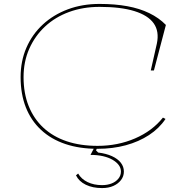

<svg xmlns="http://www.w3.org/2000/svg" viewBox="-20 -743 950 978"><path d="M823 -137Q791 -89 739 -55Q687 -21 620.5 -3Q554 15 477 15Q385 15 312.5 -9.5Q240 -34 189 -81.5Q138 -129 111.5 -196.5Q85 -264 85 -350Q85 -432 114.5 -500Q144 -568 198 -618Q252 -668 325.5 -695.5Q399 -723 487 -723Q565 -723 628 -711.5Q691 -700 740.5 -676Q790 -652 825 -616L764 -384H748L779 -521Q792 -583 763 -624Q734 -665 664.5 -686.5Q595 -708 487 -708Q403 -708 332 -682Q261 -656 209.5 -608Q158 -560 129 -494.5Q100 -429 100 -350Q100 -268 126 -203Q152 -138 201 -92.5Q250 -47 319.5 -23.5Q389 0 477 0Q580 0 668 -38Q756 -76 810 -144ZM500 215Q452 215 417 198Q382 181 367 150L378 141Q394 169 426 184.5Q458 200 500 200Q527 200 548.5 191.5Q570 183 583 167Q596 151 596 131Q596 113 585 98Q574 83 553.5 71Q533 59 504.5 52.5Q476 46 441 46L465 0H480L469 23L480 34Q521 39 550.5 52.5Q580 66 595.5 86Q611 106 611 131Q611 155 596.5 174Q582 193 557.5 204Q533 215 500 215Z"/></svg>

Font: Kalnia SemiExpanded Thin
Style: Regular
Weight: 250
Width: 6
Designer: Frida Medrano
Foundry: Frida Medrano
Version: Version 1.105